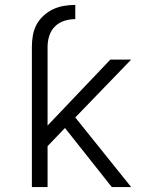

<svg xmlns="http://www.w3.org/2000/svg" viewBox="-20 -763 640 783"><path d="M436 0 245 -241 174 -167V0H110V-572Q110 -595 114 -618.5Q118 -642 129 -662.5Q140 -683 157.5 -699Q175 -715 196 -725Q217 -735 240.5 -739Q264 -743 287 -743V-685Q264 -685 242 -678Q220 -671 204 -655Q188 -639 181 -617Q174 -595 174 -572V-251L430 -520H515L287 -284L515 0Z"/></svg>

Font: Iosevka Light Extended
Style: Regular
Weight: 300
Width: 7
Monospace: yes
Designer: Belleve Invis
Foundry: Belleve Invis
Version: Version 32.5.0; ttfautohint (v1.8.4)